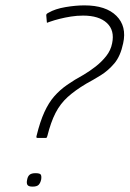

<svg xmlns="http://www.w3.org/2000/svg" viewBox="-20 -689 484 714"><path d="M120 -176Q116 -176 115.5 -178Q115 -180 116 -184Q129 -237 145 -272Q161 -307 181.5 -330.5Q202 -354 229 -373Q256 -392 291 -411Q313 -424 335.5 -441.5Q358 -459 375 -480.5Q392 -502 397 -528Q407 -576 377.5 -603.5Q348 -631 289 -631Q266 -631 244 -627.5Q222 -624 202 -619Q182 -614 165 -608Q157 -605 155.5 -604.5Q154 -604 154 -609L152 -632Q152 -635 153.5 -637Q155 -639 161 -642Q185 -656 223 -662.5Q261 -669 294 -669Q374 -669 413 -630Q452 -591 438 -528Q428 -480 405 -453Q382 -426 354.5 -409Q327 -392 301 -378Q259 -353 231.5 -328Q204 -303 186.5 -269Q169 -235 156 -183Q155 -180 154 -178Q153 -176 151 -176ZM81 -21Q83 -33 90 -39Q97 -45 112 -45Q129 -45 132 -39Q135 -33 133 -21Q130 -8 123.5 -1.5Q117 5 101 5Q86 5 82 -1.5Q78 -8 81 -21Z"/></svg>

Font: Glory ExtraLight
Style: Italic
Weight: 250
Italic angle: -12°
Version: Version 1.011